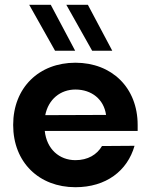

<svg xmlns="http://www.w3.org/2000/svg" viewBox="-20 -772 630 802"><path d="M294 -560 192 -752H102L210 -560ZM449 -560 347 -752H257L365 -560ZM35 -250C35 -94 143 10 295 10C423 10 512 -58 542 -163L406 -162C385 -126 347 -103 295 -103C228 -103 175 -149 167 -225H555V-250C555 -406 447 -510 295 -510C143 -510 35 -406 35 -250ZM169 -291C182 -357 232 -398 295 -398C363 -398 414 -357 423 -292Z"/></svg>

Font: Goli SemiBold
Style: Regular
Weight: 600
Designer: jaikishan Patel
Foundry: MagicType
Version: Version 1.000;Glyphs 3.2 (3242)